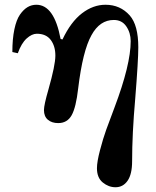

<svg xmlns="http://www.w3.org/2000/svg" viewBox="-20 -506 658 808"><path d="M32 -287 55 -282C65 -310 77.3 -330.7 92 -344C106.7 -357.3 121 -364 135 -364C161 -364 180.5 -355.3 193.5 -338C206.5 -320.7 213 -298.7 213 -272C213 -245.3 203.3 -198 184 -130C171.3 -86 165 -57 165 -43C165 -25 170.5 -11.3 181.5 -2C192.5 7.3 207 12 225 12C250.3 12 269.2 1 281.5 -21C293.8 -43 303 -80.7 309 -134C321.7 -239.3 340.3 -314 365 -358C388.3 -400.7 419.7 -422 459 -422C481.7 -422 499.2 -413 511.5 -395C523.8 -377 530 -356.3 530 -333C530 -267 507.3 -174 462 -54C447.3 -15.3 435.7 16 427 40C418.3 64 409.7 92.5 401 125.5C392.3 158.5 388 184 388 202C388 228.7 396.2 248.7 412.5 262C428.8 275.3 446.7 282 466 282C487.3 282 504.3 272.8 517 254.5C529.7 236.2 536 208.7 536 172C536 96 540.3 8.7 549 -90C557.7 -198 562 -270.3 562 -307C562 -369 550 -413.7 526 -441C499.3 -471 465.3 -486 424 -486C389.3 -486 356.3 -474 325 -450C293.7 -426 266.3 -389.3 243 -340L235 -342C217 -438 183 -486 133 -486C119.7 -486 107.3 -482.7 96 -476C84.7 -469.3 74 -458.8 64 -444.5C54 -430.2 46.2 -409.5 40.5 -382.5C34.8 -355.5 32 -323.7 32 -287Z"/></svg>

Font: Km Standard TT
Style: Bold
Weight: 700
Designer: Alexey Kryukov <alexios@thessalonica.org.ru>
Version: Version 2.0.2